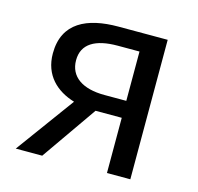

<svg xmlns="http://www.w3.org/2000/svg" viewBox="-85 -633 744 722"><g transform="rotate(15 287.0 -271.5)"><path d="M306 -281C220 -281 169 -316 169 -380C169 -444 220 -473 306 -473H391V-281ZM36 0H139L289 -215H291H391V0H482V-543H290C169 -543 78 -502 78 -382C78 -297 132 -248 202 -227Z"/></g></svg>

Font: Noto Sans Mono CJK HK
Style: Regular
Weight: 400
Designer: Ryoko NISHIZUKA 西塚涼子 (kana, bopomofo & ideographs); Paul D. Hunt (Latin, Greek & Cyrillic); Sandoll Communications 산돌커뮤니
Foundry: Adobe
Version: Version 2.004;hotconv 1.0.118;makeotfexe 2.5.65603